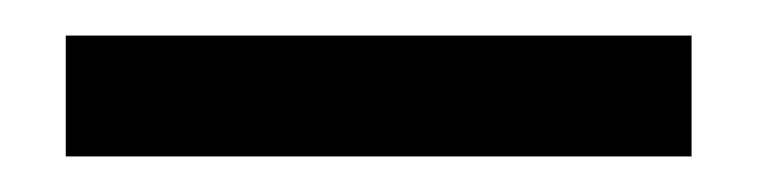

<svg xmlns="http://www.w3.org/2000/svg" viewBox="-20 -729 427 108"><path d="M369 -709V-641H17V-709Z"/></svg>

Font: Fz Poppins
Style: Regular
Weight: 400
Designer: Ninad Kale (Devanagari), Jonny Pinhorn (Latin)
Foundry: Indian Type Foundry
Version: Vit hóa bi Vntype.Com & FontZin.Com